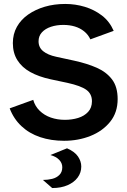

<svg xmlns="http://www.w3.org/2000/svg" viewBox="-20 -700 644 971"><path d="M304 12Q238 12 183 -6.5Q128 -25 88.5 -62Q49 -99 29 -152L148 -195Q157 -163 180.5 -140Q204 -117 237 -105.5Q270 -94 308 -94Q344 -94 375 -103.5Q406 -113 425.5 -134Q445 -155 445 -188Q445 -225 417 -245.5Q389 -266 321 -281L236 -299Q176 -312 133.5 -335.5Q91 -359 68 -395.5Q45 -432 45 -482Q45 -528 65.5 -564.5Q86 -601 122.5 -626.5Q159 -652 206.5 -666Q254 -680 310 -680Q361 -680 409 -665.5Q457 -651 495.5 -621.5Q534 -592 555 -544L437 -501Q426 -525 405.5 -541.5Q385 -558 358.5 -566Q332 -574 300 -574Q266 -574 237.5 -564.5Q209 -555 192 -536.5Q175 -518 175 -491Q175 -460 198.5 -441Q222 -422 264 -413L356 -393Q420 -379 469 -357.5Q518 -336 546.5 -298.5Q575 -261 575 -199Q575 -131 537 -84Q499 -37 437.5 -12.5Q376 12 304 12ZM244 251 197 210Q222 210 244 204.5Q266 199 280.5 184.5Q295 170 295 146Q295 125 279.5 108.5Q264 92 235 84L319 50Q358 67 374.5 91.5Q391 116 391 142Q391 173 373 197.5Q355 222 322 236.5Q289 251 244 251Z"/></svg>

Font: Atkinson Hyperlegible Next SemiBold
Style: Regular
Weight: 600
Designer: Elliott Scott, Megan Eiswerth, Linus Boman, Theodore Petrosky, Letters from Sweden
Foundry: Applied Design Works, Letters from Sweden
Version: Version 2.001